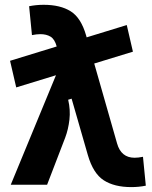

<svg xmlns="http://www.w3.org/2000/svg" viewBox="-20 -762 626 792"><path d="M46.9 -401.4 21.5 -511.2 213.9 -570.3Q205.6 -600.6 188.5 -610.8Q171.4 -621.1 146.5 -621.1Q131.3 -621.1 111.8 -617.2L100.1 -736.3Q128.9 -742.2 160.2 -742.2Q229 -742.2 271.7 -715.3Q314.5 -688.5 335.4 -615.2L337.4 -607.9L502.9 -658.7L528.3 -548.8L368.7 -500L462.9 -170.4Q479.5 -111.3 535.2 -111.3Q550.3 -111.3 569.8 -115.2L581.5 3.9Q552.7 9.8 521.5 9.8Q451.7 9.8 408 -18.3Q364.3 -46.4 342.3 -122.6L275.4 -355L261.2 -350.6Q271 -308.6 266.4 -268.3Q261.7 -228 249 -194.3L174.3 0H24.4L210.9 -451.7Z"/></svg>

Font: Cascadia Code NF
Style: Bold
Weight: 700
Monospace: yes
Designer: Aaron Bell
Foundry: Saja Typeworks
Version: Version 2404.023; ttfautohint (v1.8.4)